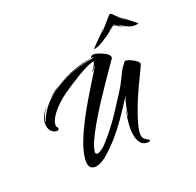

<svg xmlns="http://www.w3.org/2000/svg" viewBox="-181 -1035 1310 1280"><g transform="rotate(-30 474.0 -395.0)"><path d="M610 39Q574 35 560 9.5Q546 -16 546 -51Q546 -86 555 -123Q564 -160 575 -190Q586 -220 592 -232Q582 -199 578.5 -187Q575 -175 576 -172Q587 -204 601 -241Q615 -278 633 -306Q568 -235 517.5 -184.5Q467 -134 419 -95.5Q371 -57 313 -22Q293 -10 271.5 -2.5Q250 5 231 5Q210 5 196.5 -6Q183 -17 183 -42Q183 -58 189 -79Q204 -130 239.5 -188.5Q275 -247 321 -306.5Q367 -366 414 -420Q461 -474 500 -517.5Q539 -561 559 -586Q538 -569 533 -562Q528 -555 518 -553Q531 -567 543.5 -579Q556 -591 563 -610Q543 -612 507.5 -602Q472 -592 431.5 -576.5Q391 -561 355.5 -545.5Q320 -530 300 -521Q289 -516 262 -501Q235 -486 205 -463.5Q175 -441 153 -414.5Q131 -388 129 -360Q136 -350 136 -342Q136 -330 122 -330Q108 -330 90.5 -346Q73 -362 73 -394Q73 -431 94.5 -460Q116 -489 147 -513Q126 -495 111.5 -475.5Q97 -456 87 -436Q84 -431 82.5 -422.5Q81 -414 84 -420Q98 -448 130.5 -484Q163 -520 220 -553.5Q277 -587 361 -609Q445 -631 562 -632Q576 -632 576 -634Q576 -636 570.5 -637Q565 -638 559 -637Q559 -642 565.5 -647Q572 -652 581 -652Q586 -652 589 -651Q601 -648 623 -636Q645 -624 663 -608Q681 -592 681 -576Q681 -574 680.5 -572Q680 -570 679 -568Q666 -555 636.5 -525.5Q607 -496 567.5 -455.5Q528 -415 484.5 -369Q441 -323 400.5 -276.5Q360 -230 328 -188Q296 -146 280 -115Q267 -90 267 -78Q267 -65 281 -65Q295 -65 315 -75.5Q335 -86 344 -93Q388 -127 420.5 -156Q453 -185 481.5 -213.5Q510 -242 541 -276Q572 -310 614 -355Q639 -382 657 -408Q675 -434 694.5 -459Q714 -484 743 -508Q755 -509 775 -497Q795 -485 811.5 -468.5Q828 -452 827 -439Q815 -419 784 -377Q753 -335 715.5 -280Q678 -225 645 -166Q614 -111 601 -77.5Q588 -44 588 -24Q588 -6 597 4Q606 14 619 24Q625 27 625 32Q625 40 610 39ZM280 -587Q310 -599 353.5 -611Q397 -623 444.5 -630.5Q492 -638 533 -638Q540 -638 546.5 -638Q553 -638 559 -637Q475 -633 405.5 -620Q336 -607 280 -587ZM160 -523Q210 -558 280 -587L273 -583Q248 -569 217.5 -555.5Q187 -542 160 -523ZM147 -513 148 -514H149L150 -515H151L152 -516L153 -517Q154 -518 155 -518Q155 -519 156 -519Q156 -520 156.5 -520Q157 -520 157 -520Q157 -520 158 -521L157 -520L156 -519L155 -518Q154 -518 153 -517Q153 -517 153 -517Q152 -516 152 -516Q151 -516 151 -515Q150 -515 150 -515Q150 -515 149 -514Q149 -514 148.5 -513.5Q148 -513 148 -514Q148 -513 147 -513ZM616 -679Q608 -679 604 -680Q615 -688 640 -705.5Q665 -723 693 -743Q721 -763 739 -777Q741 -779 734 -773Q727 -767 717.5 -758.5Q708 -750 700 -744Q720 -756 747 -778.5Q774 -801 793 -816L806 -826Q811 -829 815 -829Q820 -829 823 -826V-825Q825 -824 827 -821.5Q829 -819 830 -817Q841 -801 857 -778.5Q873 -756 886 -744Q880 -753 871 -766Q862 -779 864 -777Q875 -763 892.5 -743.5Q910 -724 926 -706.5Q942 -689 948 -681Q944 -680 941 -679.5Q938 -679 934 -679Q918 -679 899 -686.5Q880 -694 862 -706Q868 -703 875 -699.5Q882 -696 889 -694L865 -707Q857 -712 851 -718Q845 -724 833 -731Q827 -733 823 -737Q824 -738 824 -738.5Q824 -739 820 -742Q815 -746 809.5 -749Q804 -752 799 -756Q798 -756 798 -755.5Q798 -755 797 -755Q803 -751 809.5 -746.5Q816 -742 823 -737Q823 -734 826 -732Q834 -725 842.5 -719Q851 -713 860 -708Q849 -712 838 -720Q822 -730 815 -737Q808 -744 801 -748Q800 -748 798.5 -750Q797 -752 795 -753Q793 -752 790.5 -750.5Q788 -749 787 -748Q781 -745 766 -736.5Q751 -728 735 -719.5Q719 -711 707 -707Q680 -694 656.5 -686.5Q633 -679 616 -679ZM758 -736 794 -755 765 -741Q760 -739 759.5 -738.5Q759 -738 758 -736Z"/></g></svg>

Font: Smooch
Style: Regular
Weight: 400
Designer: Robert E. Leuschke
Foundry: Robert E. Leuschke
Version: Version 1.010; ttfautohint (v1.8.3)